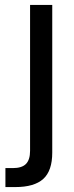

<svg xmlns="http://www.w3.org/2000/svg" viewBox="-20 -520 300 779"><path d="M2 162H32Q69 162 85.5 145Q102 128 102 92V-500H192V99Q192 173 155.5 206Q119 239 42 239H2Z"/></svg>

Font: Goli
Style: Regular
Weight: 400
Designer: jaikishan Patel
Foundry: MagicType
Version: Version 1.000